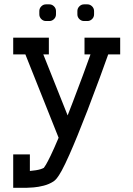

<svg xmlns="http://www.w3.org/2000/svg" viewBox="-20 -719 621 894"><path d="M119.1 77.1Q131.8 76.2 147 73.7Q169.9 70.3 184.1 62.5Q186.5 60.1 193.8 47.9Q201.2 35.6 215.6 6.1Q230 -23.4 252.9 -77.6L98.1 -465.8H41.5V-543.5H207.5V-465.8H181.6L294.9 -181.6Q306.2 -209.5 318.4 -242.2Q371.1 -379.9 401.4 -465.8H373.5V-543.5H539.6V-465.8H483.9Q470.7 -428.2 444.8 -357.7Q418.9 -287.1 387.2 -204.6Q337.9 -77.1 303.2 1Q281.7 49.3 267.6 75Q253.4 100.6 244.6 111.1Q235.8 121.6 229.5 125.5Q208.5 139.2 183.3 145.5Q158.2 151.9 136.7 153.6Q115.2 155.3 106.4 155.3H41.5V0H119.1ZM193.8 -621.1Q181.6 -621.1 172.4 -630.1Q163.1 -639.2 163.1 -652.3V-667.5Q163.1 -680.2 172.4 -689.5Q181.6 -698.7 193.8 -698.7H210Q222.2 -698.7 231.4 -689.5Q240.7 -680.2 240.7 -667.5V-652.3Q240.7 -639.2 231.4 -630.1Q222.2 -621.1 210 -621.1ZM371.1 -621.1Q358.9 -621.1 349.6 -630.1Q340.3 -639.2 340.3 -652.3V-667.5Q340.3 -680.2 349.6 -689.5Q358.9 -698.7 371.1 -698.7H387.2Q399.4 -698.7 408.7 -689.5Q418 -680.2 418 -667.5V-652.3Q418 -639.2 408.7 -630.1Q399.4 -621.1 387.2 -621.1Z"/></svg>

Font: Turpis
Style: Regular
Weight: 400
Designer: GGBotNet
Foundry: f0n7
Version: 1.00